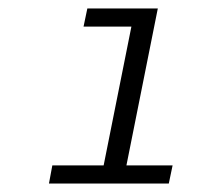

<svg xmlns="http://www.w3.org/2000/svg" viewBox="-20 -762 470 455"><path d="M219 -337 296 -722 316 -699H178L187 -742H354L273 -337ZM96 -327 104 -370H389L380 -327Z"/></svg>

Font: MOST Montserrat
Style: Italic
Weight: 400
Italic angle: -11.3°
Designer: Julieta Ulanovsky
Foundry: Julieta Ulanovsky
Version: Version 8.000;March 11, 2024;FontCreator 15.0.0.2926 64-bit